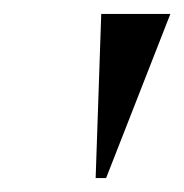

<svg xmlns="http://www.w3.org/2000/svg" viewBox="-20 -734 264 275"><path d="M117 -479 125 -714H224L132 -479Z"/></svg>

Font: Noto Serif Display SemiCondensed Medium
Style: Italic
Weight: 500
Width: 4
Italic angle: -12°
Designer: Monotype Design Team
Foundry: Monotype Imaging Inc.
Version: Version 2.009